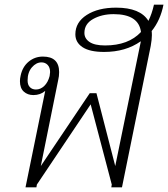

<svg xmlns="http://www.w3.org/2000/svg" viewBox="-20 -808 725 828"><path d="M634 -674Q635 -668 635 -656Q635 -638 630 -610L506 0H460L462 -12L371 -358L139 -12L137 0H90L175 -416Q154 -398 124 -398Q99 -398 82.5 -413Q66 -428 66 -458Q66 -469 69 -482Q77 -520 103.5 -542Q130 -564 165 -564Q235 -564 235 -497Q235 -479 231 -463L156 -92L367 -406H396L477 -92L585 -618Q587 -626 587 -630Q522 -584 429 -584Q367 -584 336 -604.5Q305 -625 305 -660Q305 -712 354 -743.5Q403 -775 481 -775Q585 -775 620 -718Q635 -748 644 -788H685Q672 -721 634 -674ZM588 -670Q578 -747 470 -747Q419 -747 381.5 -726Q344 -705 344 -666Q344 -642 366 -627Q388 -612 433 -612Q534 -612 588 -670ZM194 -480Q196 -492 196 -497Q196 -517 185.5 -528Q175 -539 159 -539Q136 -539 117.5 -517.5Q99 -496 99 -461Q99 -442 109 -432Q119 -422 135 -422Q155 -422 171 -437.5Q187 -453 194 -480Z"/></svg>

Font: Trirong ExtraLight
Style: Italic
Weight: 275
Italic angle: -12°
Designer: Katatrad Team
Foundry: CadsonDemak
Version: Version 1.003